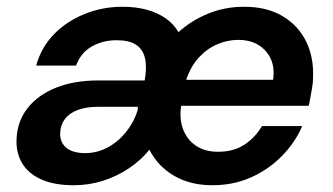

<svg xmlns="http://www.w3.org/2000/svg" viewBox="-20 -536 984 568"><path d="M198 12Q140 12 101.5 -5.5Q63 -23 45 -54Q27 -85 29 -125Q31 -177 61.5 -216Q92 -255 145.5 -276.5Q199 -298 270 -298H408Q415 -337 409 -363.5Q403 -390 382.5 -403.5Q362 -417 325 -417Q284 -417 251.5 -398.5Q219 -380 205 -342H87Q102 -396 139.5 -434.5Q177 -473 230 -494.5Q283 -516 342 -516Q383 -516 415 -507Q447 -498 470.5 -481.5Q494 -465 508 -441Q547 -476 596.5 -496Q646 -516 702 -516Q770 -516 816.5 -488Q863 -460 886 -412.5Q909 -365 906 -304Q906 -291 903 -274.5Q900 -258 897.5 -243.5Q895 -229 893 -223H516Q510 -185 521.5 -154Q533 -123 559.5 -105Q586 -87 625 -87Q671 -87 703 -108Q735 -129 755 -163H874Q853 -114 813.5 -74Q774 -34 722 -11Q670 12 608 12Q543 12 495 -16Q447 -44 422 -93Q396 -61 360.5 -37.5Q325 -14 284 -1Q243 12 198 12ZM231 -83Q267 -83 298 -99.5Q329 -116 352.5 -145Q376 -174 387 -209L388 -220H269Q236 -220 211 -211Q186 -202 172.5 -184.5Q159 -167 158 -143Q157 -125 165.5 -111Q174 -97 191 -90Q208 -83 231 -83ZM531 -300H788Q793 -337 780.5 -363Q768 -389 743.5 -403.5Q719 -418 685 -418Q652 -418 621.5 -404.5Q591 -391 567.5 -365Q544 -339 531 -300Z"/></svg>

Font: DM Sans SemiBold
Style: Italic
Weight: 600
Italic angle: -10°
Designer: Colophon Foundry, Jonny Pinhorn
Foundry: Colophon Foundry
Version: Version 4.004;gftools[0.9.30]